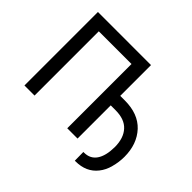

<svg xmlns="http://www.w3.org/2000/svg" viewBox="-189 -990 1366 1366"><g transform="rotate(45 494.0 -307.0)"><path d="M615.2 -739.3V-429.7H661.1Q795.9 -429.7 869.1 -351.6Q943.4 -271.5 943.4 -143.6Q943.4 -90.8 928.7 -37.1Q916 12.7 885.7 50.8Q827.1 125 719.7 125H712.9L711.9 38.1H718.8Q780.3 38.1 812.5 -8.8Q844.7 -55.7 845.7 -143.6Q845.7 -234.4 799.8 -284.2Q754.9 -334 663.1 -334H615.2V0H511.7V-646.5H182.6V0H81.1V-739.3Z"/></g></svg>

Font: RobotoJAA
Style: Medium
Weight: 500
Version: Version 2.05; 2016-11-05